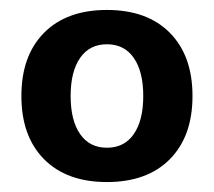

<svg xmlns="http://www.w3.org/2000/svg" viewBox="-20 -727 430 386"><path d="M23 -534Q23 -615 68.5 -661Q114 -707 195 -707Q276 -707 321.5 -661Q367 -615 367 -534Q367 -453 321.5 -407Q276 -361 195 -361Q114 -361 68.5 -407Q23 -453 23 -534ZM268 -534Q268 -583 249 -610.5Q230 -638 195 -638Q160 -638 141 -610.5Q122 -583 122 -534Q122 -485 141 -457.5Q160 -430 195 -430Q230 -430 249 -457.5Q268 -485 268 -534Z"/></svg>

Font: Sarabun
Style: Bold
Weight: 700
Designer: Suppakit Chalermlarp | Katatrad Co.,Ltd.
Foundry: Cadson Demak Co.,Ltd.
Version: Version 1.000; ttfautohint (v1.6)